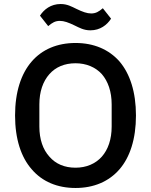

<svg xmlns="http://www.w3.org/2000/svg" viewBox="-20 -924 752 956"><path d="M356 12C265 12 190 -20 138 -81C85 -141 55 -232 55 -349C55 -466 85 -557 138 -618C190 -678 265 -710 356 -710C447 -710 522 -678 575 -618C627 -557 657 -466 657 -349C657 -232 627 -141 575 -81C522 -20 447 12 356 12ZM356 -89C409 -89 455 -108 487 -144C518 -179 536 -230 536 -294V-404C536 -468 518 -519 487 -555C455 -590 409 -609 356 -609C301 -609 257 -590 226 -555C194 -519 176 -468 176 -404V-294C176 -230 194 -179 226 -144C257 -108 301 -89 356 -89ZM430 -773C397 -773 375 -786 352 -797C321 -812 299 -820 278 -820C255 -820 240 -811 220 -794L179 -846C199 -877 233 -904 282 -904C315 -904 337 -891 360 -880C391 -865 413 -857 434 -857C457 -857 472 -866 492 -883L533 -831C513 -800 479 -773 430 -773Z"/></svg>

Font: Plexus Sans Medium
Style: Regular
Weight: 500
Version: Version 2.001;PS 002.001;hotconv 1.0.70;makeotf.lib2.5.58329